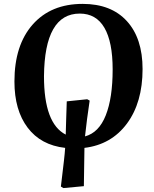

<svg xmlns="http://www.w3.org/2000/svg" viewBox="-20 -749 790 987"><path d="M411.1 208 306.2 217.8 293 210Q294.4 196.3 299.6 154.3Q304.7 112.3 308.8 76.4Q313 40.5 314.9 11.2Q189.9 -2.9 122.1 -92.8Q54.2 -182.6 54.2 -330.1Q54.2 -516.6 147.9 -622.8Q241.7 -729 404.8 -729Q551.3 -729 632.1 -640.6Q712.9 -552.2 712.9 -394Q712.9 -222.2 632.6 -113.8Q552.2 -5.4 414.1 11.2Q411.1 170.9 411.1 208ZM417 -47.9Q488.3 -66.9 523.7 -156.2Q559.1 -245.6 559.1 -392.1Q559.1 -533.7 516.6 -606.4Q474.1 -679.2 390.1 -679.2Q209 -679.2 206.1 -356.9Q206.1 -113.8 317.9 -57.1Q318.4 -75.7 320.3 -139.9Q322.3 -204.1 323.2 -228L428.2 -238.8L440.9 -231.9Q426.3 -134.8 417 -47.9Z"/></svg>

Font: Literata SemiBold
Style: Italic
Weight: 650
Italic angle: -2.39999°
Designer: Latin by Veronika Burian and Jose Scaglione. Greek by Irene Vlachou. Cyrillic by Vera Evstafieva
Foundry: TypeTogether
Version: Version 3.021